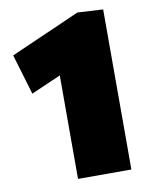

<svg xmlns="http://www.w3.org/2000/svg" viewBox="-80 -756 640 815"><g transform="rotate(-10 240.0 -348.0)"><path d="M190 0V-446Q158 -432 126 -418Q94 -404 62 -390L10 -564L310 -696L420 -690V0Z"/></g></svg>

Font: Commissioner Black
Style: Regular
Weight: 900
Designer: Kostas Bartsokas
Foundry: Kostas Bartsokas
Version: Version 1.000; ttfautohint (v1.8.3)